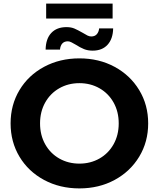

<svg xmlns="http://www.w3.org/2000/svg" viewBox="-20 -1037 884 1069"><path d="M39 -350Q39 -453 88.5 -535.5Q138 -618 225.5 -665Q313 -712 422 -712Q531 -712 618 -665Q705 -618 755 -535.5Q805 -453 805 -350Q805 -247 755 -164.5Q705 -82 618 -35Q531 12 422 12Q313 12 225.5 -35Q138 -82 88.5 -164.5Q39 -247 39 -350ZM641 -350Q641 -415 612.5 -466Q584 -517 534 -545.5Q484 -574 422 -574Q360 -574 310 -545.5Q260 -517 231.5 -466Q203 -415 203 -350Q203 -285 231.5 -234Q260 -183 310 -154.5Q360 -126 422 -126Q484 -126 534 -154.5Q584 -183 612.5 -234Q641 -285 641 -350ZM402 -788Q390 -795 378.5 -801Q367 -807 358 -807Q338 -807 327 -795Q316 -783 314 -761H234Q235 -821 265.5 -853.5Q296 -886 350 -886Q376 -886 394.5 -878Q413 -870 441 -854Q457 -844 467.5 -839Q478 -834 488 -834Q508 -834 519 -846.5Q530 -859 532 -879H610Q609 -821 579 -788Q549 -755 496 -755Q469 -755 448 -763.5Q427 -772 402 -788ZM237 -1017H607V-934H237Z"/></svg>

Font: Idrija
Style: Bold
Weight: 700
Designer: Julieta Ulanovsky
Foundry: Julieta Ulanovsky
Version: Version 7.200